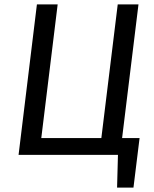

<svg xmlns="http://www.w3.org/2000/svg" viewBox="-20 -709 704 879"><path d="M614 -689 539 -77H619L591 150H516L520 0H65L149 -689H244L169 -77H444L519 -689Z"/></svg>

Font: Yekcdsyqcyvpieeyorgstswgcgt
Style: Regular
Weight: 400
Italic angle: -8°
Designer: Carrois Corporate & Edenspiekermann
Foundry: Carrois Corporate GbR & Edenspiekermann AG
Version: Version 2.001